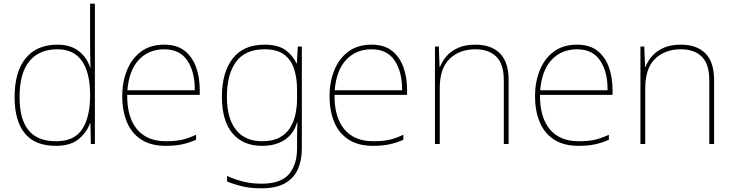

<svg xmlns="http://www.w3.org/2000/svg" viewBox="-20 -780 3972 1040"><path d="M283 10Q169 10 114 -58Q59 -126 59 -254Q59 -391 119 -464.5Q179 -538 291 -538Q363 -538 407.5 -502.5Q452 -467 468 -414H470Q469 -448 468.5 -480Q468 -512 468 -543V-760H494V0H472L470 -113H468Q450 -63 406 -26.5Q362 10 283 10ZM283 -15Q383 -15 425.5 -80.5Q468 -146 468 -263V-266Q468 -386 424 -449.5Q380 -513 291 -513Q192 -513 139 -448.5Q86 -384 86 -254Q86 -134 134.5 -74.5Q183 -15 283 -15Z M870 -538Q938 -538 980 -505Q1022 -472 1042 -416.5Q1062 -361 1062 -291V-266H669Q668 -145 722 -80Q776 -15 879 -15Q927 -15 961.5 -22Q996 -29 1042 -50V-23Q1004 -6 965.5 2Q927 10 879 10Q796 10 743.5 -25Q691 -60 666.5 -121Q642 -182 642 -259Q642 -334 667 -397.5Q692 -461 742.5 -499.5Q793 -538 870 -538ZM870 -513Q786 -513 732.5 -456.5Q679 -400 670 -291H1035Q1036 -390 995 -451.5Q954 -513 870 -513Z M1413 -538Q1486 -538 1525.5 -509.5Q1565 -481 1586 -437H1588L1593 -528H1615V25Q1615 88 1593.5 136.5Q1572 185 1524 212.5Q1476 240 1396 240Q1335 240 1290.5 229Q1246 218 1210 203V173Q1246 190 1293 202.5Q1340 215 1396 215Q1502 215 1545.5 163Q1589 111 1589 25V-17Q1589 -46 1589.5 -67Q1590 -88 1591 -117H1589Q1571 -55 1522 -22.5Q1473 10 1399 10Q1297 10 1239.5 -57.5Q1182 -125 1182 -256Q1182 -387 1240 -462.5Q1298 -538 1413 -538ZM1413 -513Q1308 -513 1258.5 -445Q1209 -377 1209 -256Q1209 -138 1258.5 -76.5Q1308 -15 1399 -15Q1458 -15 1495 -35.5Q1532 -56 1552.5 -89.5Q1573 -123 1581 -164Q1589 -205 1589 -246V-294Q1589 -357 1573 -406.5Q1557 -456 1519 -484.5Q1481 -513 1413 -513Z M1993 -538Q2061 -538 2103 -505Q2145 -472 2165 -416.5Q2185 -361 2185 -291V-266H1792Q1791 -145 1845 -80Q1899 -15 2002 -15Q2050 -15 2084.5 -22Q2119 -29 2165 -50V-23Q2127 -6 2088.5 2Q2050 10 2002 10Q1919 10 1866.5 -25Q1814 -60 1789.5 -121Q1765 -182 1765 -259Q1765 -334 1790 -397.5Q1815 -461 1865.5 -499.5Q1916 -538 1993 -538ZM1993 -513Q1909 -513 1855.5 -456.5Q1802 -400 1793 -291H2158Q2159 -390 2118 -451.5Q2077 -513 1993 -513Z M2555 -538Q2641 -538 2688 -491Q2735 -444 2735 -346V0H2709V-345Q2709 -433 2668.5 -473Q2628 -513 2555 -513Q2469 -513 2415.5 -461.5Q2362 -410 2362 -302V0H2336V-528H2357L2361 -417H2363Q2375 -448 2398.5 -475.5Q2422 -503 2460.5 -520.5Q2499 -538 2555 -538Z M3106 -538Q3174 -538 3216 -505Q3258 -472 3278 -416.5Q3298 -361 3298 -291V-266H2905Q2904 -145 2958 -80Q3012 -15 3115 -15Q3163 -15 3197.5 -22Q3232 -29 3278 -50V-23Q3240 -6 3201.5 2Q3163 10 3115 10Q3032 10 2979.5 -25Q2927 -60 2902.5 -121Q2878 -182 2878 -259Q2878 -334 2903 -397.5Q2928 -461 2978.5 -499.5Q3029 -538 3106 -538ZM3106 -513Q3022 -513 2968.5 -456.5Q2915 -400 2906 -291H3271Q3272 -390 3231 -451.5Q3190 -513 3106 -513Z M3668 -538Q3754 -538 3801 -491Q3848 -444 3848 -346V0H3822V-345Q3822 -433 3781.5 -473Q3741 -513 3668 -513Q3582 -513 3528.5 -461.5Q3475 -410 3475 -302V0H3449V-528H3470L3474 -417H3476Q3488 -448 3511.5 -475.5Q3535 -503 3573.5 -520.5Q3612 -538 3668 -538Z"/></svg>

Font: Noto Sans Tamil Thin
Style: Regular
Weight: 100
Designer: Jelle Bosma - Monotype Design Team
Foundry: Monotype Imaging Inc.
Version: Version 2.004; ttfautohint (v1.8.4.7-5d5b)